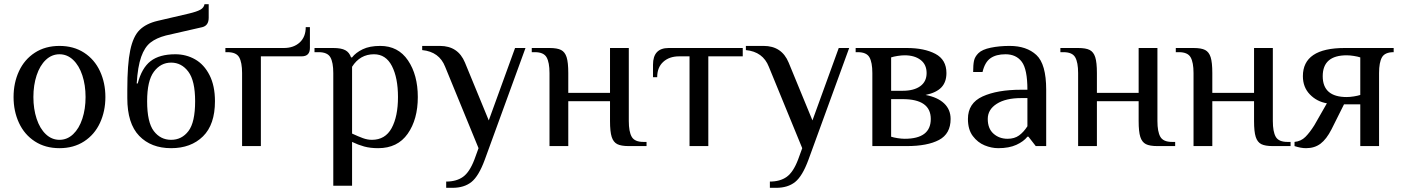

<svg xmlns="http://www.w3.org/2000/svg" viewBox="-20 -700 6716 920"><path d="M45 -235Q45 -303 71 -359Q97 -415 147 -447.5Q197 -480 265 -480Q333 -480 383 -447.5Q433 -415 459 -359Q485 -303 485 -235Q485 -167 459 -111Q433 -55 383 -22.5Q333 10 265 10Q197 10 147 -22.5Q97 -55 71 -111Q45 -167 45 -235ZM390 -235Q390 -292 374.5 -339Q359 -386 330.5 -413Q302 -440 265 -440Q228 -440 199.5 -413Q171 -386 155.5 -339Q140 -292 140 -235Q140 -178 155.5 -131Q171 -84 199.5 -57Q228 -30 265 -30Q302 -30 330.5 -57Q359 -84 374.5 -131Q390 -178 390 -235Z M590 -230V-270Q590 -392 604 -459Q618 -526 649 -556.5Q680 -587 735 -600L885 -635Q923 -644 940 -653.5Q957 -663 960 -680H980V-615Q980 -578 950 -570L775 -530Q729 -518 701 -496Q673 -474 656.5 -427.5Q640 -381 635 -300H640Q659 -374 701.5 -407Q744 -440 820 -440Q872 -440 915 -415.5Q958 -391 984 -340Q1010 -289 1010 -215Q1010 -103 952.5 -46.5Q895 10 800 10Q704 10 647 -49Q590 -108 590 -230ZM915 -215Q915 -313 882.5 -356.5Q850 -400 800 -400Q750 -400 717.5 -356.5Q685 -313 685 -215Q685 -114 717 -72Q749 -30 800 -30Q851 -30 883 -72Q915 -114 915 -215Z M1140 -350Q1140 -401 1126 -425.5Q1112 -450 1070 -450H1060V-470H1340Q1387 -470 1416 -496.5Q1445 -523 1445 -570H1465V-470Q1465 -430 1425 -430H1230V0H1140Z M1577 -350Q1577 -401 1563 -425.5Q1549 -450 1507 -450H1487V-470H1577Q1615 -470 1634.5 -459.5Q1654 -449 1662 -425H1667Q1685 -448 1718 -464Q1751 -480 1802 -480Q1888 -480 1935 -410.5Q1982 -341 1982 -235Q1982 -128 1933.5 -59Q1885 10 1792 10Q1754 10 1725 2Q1696 -6 1667 -20V190H1577ZM1887 -235Q1887 -327 1858 -383.5Q1829 -440 1772 -440Q1705 -440 1667 -380V-60Q1697 -46 1719 -38Q1741 -30 1762 -30Q1826 -30 1856.5 -86Q1887 -142 1887 -235Z M2118 170Q2167 170 2198.5 147.5Q2230 125 2253 65L2273 10L2113 -380Q2085 -452 2003 -460V-480H2088Q2175 -480 2208 -400L2322 -123L2448 -470H2498L2303 65Q2274 144 2239 172Q2204 200 2148 200H2118Z M2613 -350Q2613 -401 2599 -425.5Q2585 -450 2543 -450H2528V-470H2613Q2650 -470 2668.5 -460.5Q2687 -451 2695 -426Q2703 -401 2703 -350V-255H2903V-470H2993V-120Q2993 -69 3007 -44.5Q3021 -20 3063 -20H3078V0H2993Q2956 0 2937.5 -9.5Q2919 -19 2911 -44Q2903 -69 2903 -120V-215H2703V0H2613Z M3284 -430H3234Q3187 -430 3158 -403.5Q3129 -377 3129 -330H3109V-390Q3109 -470 3184 -470H3539V-430H3374V0H3284Z M3669 170Q3718 170 3749.5 147.5Q3781 125 3804 65L3824 10L3664 -380Q3636 -452 3554 -460V-480H3639Q3726 -480 3759 -400L3873 -123L3999 -470H4049L3854 65Q3825 144 3790 172Q3755 200 3699 200H3669Z M4160 -350Q4160 -401 4146 -425.5Q4132 -450 4090 -450H4080V-470H4325Q4409 -470 4462 -442Q4515 -414 4515 -350Q4515 -307 4491 -281.5Q4467 -256 4415 -245Q4473 -234 4504 -204.5Q4535 -175 4535 -130Q4535 -59 4479.5 -29.5Q4424 0 4325 0H4160ZM4305 -265Q4359 -265 4389.5 -287Q4420 -309 4420 -350Q4420 -391 4391 -413Q4362 -435 4315 -435Q4300 -435 4281 -432Q4262 -429 4250 -425V-265ZM4440 -130Q4440 -225 4305 -225H4250V-45Q4262 -41 4281 -38Q4300 -35 4315 -35Q4440 -35 4440 -130Z M4618 -130Q4618 -206 4688.5 -238Q4759 -270 4873 -270H4903Q4903 -368 4876 -404Q4849 -440 4798 -440Q4753 -440 4726 -421Q4699 -402 4688 -355H4643Q4643 -389 4647 -408.5Q4651 -428 4668 -445Q4686 -463 4727.5 -471.5Q4769 -480 4818 -480Q4899 -480 4946 -436.5Q4993 -393 4993 -270V0H4943L4908 -45H4903Q4885 -22 4850 -6Q4815 10 4763 10Q4731 10 4698 -3.5Q4665 -17 4641.5 -48Q4618 -79 4618 -130ZM4903 -95V-230H4873Q4799 -230 4756 -202.5Q4713 -175 4713 -130Q4713 -84 4740.5 -59.5Q4768 -35 4808 -35Q4841 -35 4863 -51Q4885 -67 4903 -95Z M5146 -350Q5146 -401 5132 -425.5Q5118 -450 5076 -450H5061V-470H5146Q5183 -470 5201.5 -460.5Q5220 -451 5228 -426Q5236 -401 5236 -350V-255H5436V-470H5526V-120Q5526 -69 5540 -44.5Q5554 -20 5596 -20H5611V0H5526Q5489 0 5470.5 -9.5Q5452 -19 5444 -44Q5436 -69 5436 -120V-215H5236V0H5146Z M5699 -350Q5699 -401 5685 -425.5Q5671 -450 5629 -450H5614V-470H5699Q5736 -470 5754.5 -460.5Q5773 -451 5781 -426Q5789 -401 5789 -350V-255H5989V-470H6079V-120Q6079 -69 6093 -44.5Q6107 -20 6149 -20H6164V0H6079Q6042 0 6023.5 -9.5Q6005 -19 5997 -44Q5989 -69 5989 -120V-215H5789V0H5699Z M6183 0V-20Q6214 -23 6235 -44Q6256 -65 6278 -100L6338 -205Q6290 -213 6256.5 -247.5Q6223 -282 6223 -335Q6223 -470 6423 -470H6658V-450Q6616 -450 6602 -425.5Q6588 -401 6588 -350V0H6498V-200H6420L6360 -80Q6336 -33 6307.5 -11.5Q6279 10 6238 10Q6213 10 6183 0ZM6498 -245V-425Q6486 -429 6467 -432Q6448 -435 6433 -435Q6318 -435 6318 -335Q6318 -235 6433 -235Q6448 -235 6467 -238Q6486 -241 6498 -245Z"/></svg>

Font: Philosopher
Style: Regular
Weight: 400
Designer: Jovanny Lemonad
Foundry: Jovanny Lemonad
Version: Version 2.000